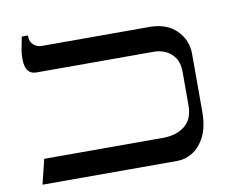

<svg xmlns="http://www.w3.org/2000/svg" viewBox="-73 -739 996 831"><g transform="rotate(-10 425.0 -323.5)"><path d="M49 0 76 -109H596Q658 -109 694.5 -139Q731 -169 731 -227V-376Q731 -415 714.5 -438.5Q698 -462 674 -472.5Q650 -483 625 -483H107Q84 -483 71 -499Q58 -515 58 -552Q58 -565 59 -576Q60 -587 63.5 -603Q67 -619 72 -647H99V-644Q99 -619 114.5 -605.5Q130 -592 150 -592H624Q698 -592 741.5 -549.5Q785 -507 785 -444V-192Q785 -125 763.5 -82.5Q742 -40 709.5 -20Q677 0 643 0Z"/></g></svg>

Font: Noto Serif Hebrew
Style: Regular
Weight: 400
Designer: Monotype Design Team
Foundry: Monotype Imaging Inc.
Version: Version 2.003